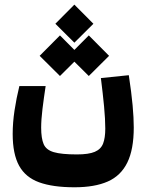

<svg xmlns="http://www.w3.org/2000/svg" viewBox="-20 -606 626 813"><path d="M295.4 187Q203.6 187 145.8 166Q87.9 145 60.8 95.5Q33.7 45.9 33.7 -38.6Q33.7 -86.4 41.5 -138.2Q49.3 -189.9 62 -241.7H173.3Q165.5 -190.9 159.9 -145Q154.3 -99.1 154.3 -65.4Q154.3 -20.5 164.8 4.2Q175.3 28.8 207.8 38.3Q240.2 47.9 305.7 47.9Q355.5 47.9 381.3 36.9Q407.2 25.9 416.5 2Q425.8 -22 425.8 -61.5Q425.8 -100.6 420.7 -155Q415.5 -209.5 407.2 -275.4L525.4 -287.6Q536.6 -213.9 541.5 -160.4Q546.4 -106.9 546.4 -66.4Q546.4 26.9 519 82.5Q491.7 138.2 436.3 162.6Q380.9 187 295.4 187ZM294.9 -425.3 214.4 -505.4 294.9 -586.4 375.5 -505.4ZM356 -284.2 270 -369.6 356 -456.1 441.9 -369.6ZM233.9 -284.2 147.9 -369.6 233.9 -456.1 319.8 -369.6Z"/></svg>

Font: Cascadia Mono
Style: Regular
Weight: 400
Monospace: yes
Designer: Aaron Bell
Foundry: Saja Typeworks
Version: Version 2404.023